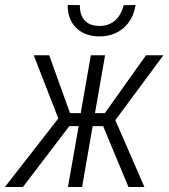

<svg xmlns="http://www.w3.org/2000/svg" viewBox="-65 -750 676 770"><path d="M348.6 -244.1H306.6L264.2 0H207.5L250.5 -244.1H212.9L26.9 0H-45.4L168.9 -274.9L70.3 -528.3H132.3L215.8 -296.4H258.8L299.3 -528.3H356.4L315.9 -296.4H355.5L520.5 -528.3H590.3L397.5 -268.1L514.2 0H450.2ZM478.5 -730Q474.1 -700.7 461.7 -677.2Q449.2 -653.8 429.9 -637.2Q410.6 -620.6 385.5 -612.1Q360.4 -603.5 330.6 -604Q302.2 -604.5 279.1 -613.5Q255.9 -622.6 239.5 -639.2Q223.1 -655.8 214.6 -678.7Q206.1 -701.7 206.5 -730L255.4 -729.5Q254.4 -691.9 273.4 -669.4Q292.5 -647 331.5 -646Q352.1 -645.5 368.2 -651.4Q384.3 -657.2 396.7 -668.2Q409.2 -679.2 417.7 -694.8Q426.3 -710.4 431.2 -729Z"/></svg>

Font: Roboto Mono Light
Style: Italic
Weight: 300
Designer: Google
Version: Version 2.000985; 2015; ttfautohint (v1.3)